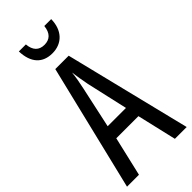

<svg xmlns="http://www.w3.org/2000/svg" viewBox="-287 -971 1024 1024"><g transform="rotate(-45 225.0 -459.0)"><path d="M346 -918H294C289 -869 264 -846 224 -846C183 -846 159 -870 155 -918H102C105 -829 149 -784 222 -784C296 -784 345 -835 346 -918ZM361 0H450L274 -714H173L0 0H90L142 -223H309ZM240 -535 293 -301H155L206 -536C214 -571 220 -607 223 -638C227 -607 233 -572 240 -535Z"/></g></svg>

Font: Noto Sans Lao Looped ExtraCondensed
Style: Regular
Weight: 400
Width: 2
Designer: Mark Frömberg, Ben Mitchell
Foundry: The Fontpad Ltd
Version: Version 1.002